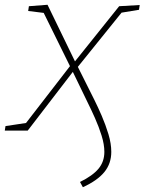

<svg xmlns="http://www.w3.org/2000/svg" viewBox="-49 -547 605 804"><path d="M-29 0 -26 -19 60 -32 244 -270 134 -493 69 -501 72 -521 150 -527 265 -290 450 -521 536 -526 533 -506 460 -494 277 -267 347 -127Q361 -99 377 -62Q393 -25 405 14.5Q417 54 417 89Q417 138 388 173.5Q359 209 298 237L286 215Q339 189 363.5 159.5Q388 130 388 89Q388 58 376.5 21Q365 -16 348.5 -53Q332 -90 317 -120L256 -246L67 0Z"/></svg>

Font: Bitter ExtraLight
Style: Italic
Weight: 200
Italic angle: -9°
Designer: Sol Matas, and Bitter project Authors
Foundry: Sol Matas
Version: Version 2.001